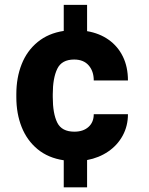

<svg xmlns="http://www.w3.org/2000/svg" viewBox="-20 -664 623 803"><path d="M372.1 -186.5H515.1Q515.1 -137.2 493.2 -96.9Q471.2 -56.6 432.6 -30.3Q394 -3.9 344.2 5.4V119.6H246.6V6.3Q181.6 -3.4 137.2 -40Q92.8 -76.7 70.6 -132.6Q48.3 -188.5 48.3 -257.8V-270Q48.3 -339.4 70.6 -395.5Q92.8 -451.7 137.5 -488.3Q182.1 -524.9 246.6 -534.7V-643.6H344.2V-533.7Q396 -524.9 434.3 -497.8Q472.7 -470.7 493.9 -427.5Q515.1 -384.3 515.1 -327.6H372.1Q372.1 -366.2 350.8 -390.6Q329.6 -415 290 -415Q238.3 -415 219.5 -376.2Q200.7 -337.4 200.7 -270V-257.8Q200.7 -189 219.5 -151.1Q238.3 -113.3 291 -113.3Q328.1 -113.3 350.1 -133.1Q372.1 -152.8 372.1 -186.5Z"/></svg>

Font: Heebo ExtraBold
Style: Regular
Weight: 800
Designer: Oded Ezer
Foundry: Meir Sadan
Version: Version 2.001; ttfautohint (v1.5.14-ce02) -l 8 -r 50 -G 200 